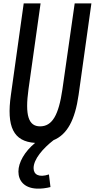

<svg xmlns="http://www.w3.org/2000/svg" viewBox="-20 -798 556 1126"><path d="M346 -274C324 -122 286 -57 215 -57C147 -57 126 -122 147 -274L218 -778H119L44 -242C17 -54 59 32 186 40C124 91 88 155 88 208C88 262 122 304 193 308C220 310 253 305 276 299L267 225C207 245 177 225 177 188C177 136 231 73 294 24C374 -9 420 -94 441 -242L516 -778H418Z"/></svg>

Font: Smiley Sans Oblique
Style: Regular
Weight: 400
Italic angle: -8°
Designer: oooooohmygosh, Nagisa Chen, Janine Sui, Heda Shi, Jian Li
Foundry: atelierAnchor
Version: Version 2.0.1